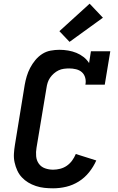

<svg xmlns="http://www.w3.org/2000/svg" viewBox="-20 -1013 640 1041"><path d="M268 8Q244 8 220.5 5.5Q197 3 174.5 -4.5Q152 -12 133 -23.5Q114 -35 98.5 -51.5Q83 -68 73.5 -89Q64 -110 59 -133Q54 -156 55.5 -180Q57 -204 61 -228L114 -553Q118 -576 125 -599.5Q132 -623 143.5 -645Q155 -667 171.5 -687Q188 -707 209 -720.5Q230 -734 254.5 -738.5Q279 -743 302 -743Q326 -743 349.5 -739Q373 -735 394 -726.5Q415 -718 433 -704Q451 -690 463 -671L473 -735H578L548 -554H443Q447 -573 442 -591.5Q437 -610 424 -621.5Q411 -633 392.5 -637.5Q374 -642 355 -642Q341 -642 326 -640Q311 -638 297.5 -631.5Q284 -625 272 -614.5Q260 -604 251.5 -591.5Q243 -579 238.5 -565Q234 -551 232 -536L178 -212Q174 -189 176 -166Q178 -143 190.5 -125.5Q203 -108 224 -100.5Q245 -93 268 -93Q287 -93 306.5 -98Q326 -103 342.5 -114.5Q359 -126 371 -142.5Q383 -159 391 -178L502 -143Q487 -109 463 -79Q439 -49 407 -29Q375 -9 339.5 -0.5Q304 8 268 8ZM357 -786 302 -844 466 -993 538 -917Z"/></svg>

Font: Iosevka Slab Extended
Style: Bold Italic
Weight: 700
Width: 7
Italic angle: -9°
Monospace: yes
Designer: Belleve Invis
Foundry: Belleve Invis
Version: Version 11.1.0; ttfautohint (v1.8.3)